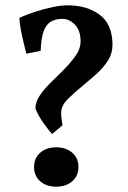

<svg xmlns="http://www.w3.org/2000/svg" viewBox="-20 -686 482 722"><path d="M113 -279Q114 -304 130 -327.5Q146 -351 170 -374.5Q194 -398 217 -421Q243 -447 263 -474.5Q283 -502 283 -531Q283 -571 262 -593Q241 -615 215 -615Q172 -615 153.5 -587.5Q135 -560 133 -495L79 -484Q76 -497 69.5 -523Q63 -549 58 -576Q53 -603 53 -619Q79 -631 111.5 -641.5Q144 -652 176.5 -659Q209 -666 234 -666Q308 -666 355.5 -630Q403 -594 403 -517Q403 -486 387 -460Q371 -434 346 -411Q321 -388 295 -367Q262 -340 236 -314.5Q210 -289 210 -262Q210 -247 212.5 -231Q215 -215 215 -215L176 -182Q163 -196 143 -224Q123 -252 113 -279ZM108 -58Q108 -91 131 -111.5Q154 -132 191 -132Q229 -132 252 -111.5Q275 -91 275 -58Q275 -25 252 -4.5Q229 16 191 16Q154 16 131 -4.5Q108 -25 108 -58Z"/></svg>

Font: Buenard
Style: Regular
Weight: 400
Version: Version 2.000